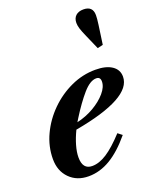

<svg xmlns="http://www.w3.org/2000/svg" viewBox="-160 -965 867 1069"><g transform="rotate(-20 273.0 -431.0)"><path d="M178 10.5Q109 10.5 65.8 -33.2Q22.5 -77 22.5 -147Q22.5 -221.5 55 -290.8Q87.5 -360 143 -415Q198.5 -470 268.5 -502.2Q338.5 -534.5 414 -534.5Q476.5 -534.5 511.5 -511Q546.5 -487.5 546.5 -446Q546.5 -319 201.5 -257Q181.5 -215.5 170.5 -177Q159.5 -138.5 159.5 -107.5Q159.5 -36.5 216 -36.5Q257.5 -36.5 303.2 -66Q349 -95.5 409 -160.5L434 -141Q370 -64 307.5 -26.8Q245 10.5 178 10.5ZM221 -294Q274.5 -306 321.5 -333.2Q368.5 -360.5 397.8 -394.8Q427 -429 427 -461Q427 -488 402.5 -488Q366 -488 323.2 -438.8Q280.5 -389.5 234.5 -316ZM468.5 -643 431 -728.5Q416.5 -761 410.5 -780.2Q404.5 -799.5 404.5 -815Q404.5 -842.5 421 -857.8Q437.5 -873 466.5 -873Q522 -873 522 -819Q522 -811 520.8 -796Q519.5 -781 517 -763.5L501 -650.5Z"/></g></svg>

Font: Libre Caslon Text Bold
Style: Italic
Weight: 700
Italic angle: -22.583°
Designer: Pablo Impallari, Rodrigo Fuenzalida, Katja Schimmel
Foundry: Pablo Impallari, Rodrigo Fuenzalida
Version: Version 2.000